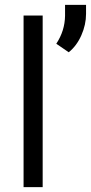

<svg xmlns="http://www.w3.org/2000/svg" viewBox="-20 -771 374 791"><path d="M77.1 0H155.8V-707H77.1ZM263.2 -555.7Q295.9 -582 315.2 -625.7Q334.5 -669.4 334.5 -713.9V-751H248V-706.1Q247.1 -644 211.9 -590.8Z"/></svg>

Font: FAU Chimera
Style: Regular
Weight: 400
Version: Version 1.002;hotconv 1.0.117;makeotfexe 2.5.65602